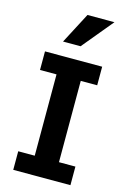

<svg xmlns="http://www.w3.org/2000/svg" viewBox="-138 -994 701 1058"><g transform="rotate(15 213.0 -465.0)"><path d="M376 0H49.8V-106H144V-569.8H49.8V-675.8H376V-569.8H282.2V-106H376ZM231.9 -753.9H131.8L224.1 -930.2H377.9Z"/></g></svg>

Font: Clear Sans
Style: Bold
Weight: 700
Foundry: Intel Corporation
Version: Version 1.00